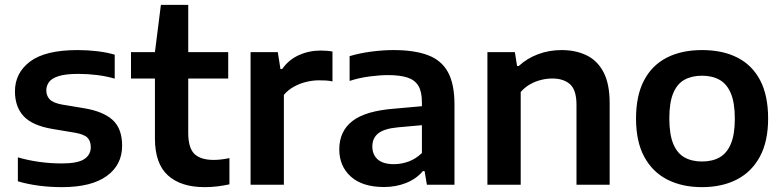

<svg xmlns="http://www.w3.org/2000/svg" viewBox="-20 -760 3224 790"><path d="M235 10Q186 10 140 4Q94 -2 53.5 -14V-112.5Q97 -100 142.2 -93.8Q187.5 -87.5 234 -87.5Q299.5 -87.5 326.5 -105.2Q353.5 -123 353.5 -154.5Q353.5 -180 339.5 -193.8Q325.5 -207.5 288 -214L195.5 -229.5Q112.5 -243.5 77 -282.2Q41.5 -321 41.5 -384Q41.5 -460 104 -507Q166.5 -554 300 -554Q340.5 -554 380.2 -549.2Q420 -544.5 452 -535V-436.5Q417.5 -446.5 379.5 -451.2Q341.5 -456 302.5 -456Q250.5 -456 221.8 -447Q193 -438 181.8 -422.5Q170.5 -407 170.5 -388.5Q170.5 -366.5 184 -351.8Q197.5 -337 234 -330L327 -314.5Q405 -301.5 443.8 -266Q482.5 -230.5 482.5 -160.5Q482.5 -81.5 419.2 -35.8Q356 10 235 10Z M822.5 10Q724 10 670.8 -38.5Q617.5 -87 617.5 -190V-545.5L642 -740H754.5V-213.5Q754.5 -151 780.2 -126.5Q806 -102 859 -102Q874 -102 889.2 -103.8Q904.5 -105.5 924 -109.5V-1.5Q901 3.5 874.8 6.8Q848.5 10 822.5 10ZM519 -437V-545.5H919V-437Z M1011 0V-545.5H1123L1134 -476H1141Q1167.5 -514 1209.5 -533Q1251.5 -552 1299.5 -552Q1313 -552 1325.2 -551Q1337.5 -550 1348 -548V-425Q1335 -428 1320.5 -428.8Q1306 -429.5 1292 -429.5Q1267 -429.5 1240 -423Q1213 -416.5 1188.8 -403Q1164.5 -389.5 1148 -369.5V0Z M1560 9.5Q1471.5 9.5 1423.8 -33.2Q1376 -76 1376 -145.5Q1376 -220 1430 -262Q1484 -304 1604 -313L1743.5 -325.5L1756 -248.5L1616.5 -236Q1560 -230.5 1536 -211Q1512 -191.5 1512 -157.5Q1512 -123.5 1534.2 -104Q1556.5 -84.5 1601 -84.5Q1631.5 -84.5 1661.5 -95.5Q1691.5 -106.5 1716 -130.5V-339.5Q1716 -382.5 1701.5 -406.8Q1687 -431 1656.2 -441Q1625.5 -451 1576.5 -451Q1543.5 -451 1501 -445.5Q1458.5 -440 1418.5 -427V-529Q1460 -541.5 1508.5 -547.8Q1557 -554 1598.5 -554Q1684.5 -554 1740.2 -533.2Q1796 -512.5 1823 -463.5Q1850 -414.5 1850 -330V0H1736.5L1727 -56H1720Q1692.5 -23.5 1650.5 -7Q1608.5 9.5 1560 9.5Z M1985.5 0V-545.5H2098.5L2107.5 -488.5H2114.5Q2148.5 -520 2194 -537Q2239.5 -554 2291 -554Q2349 -554 2393.8 -532.2Q2438.5 -510.5 2463.5 -462.5Q2488.5 -414.5 2488.5 -336V0H2352V-329Q2352 -389.5 2325.5 -413.2Q2299 -437 2252.5 -437Q2230 -437 2206.5 -431.2Q2183 -425.5 2161.2 -413.2Q2139.5 -401 2122.5 -381.5V0Z M2868.5 10Q2786.5 10 2725.5 -21.2Q2664.5 -52.5 2630.8 -115Q2597 -177.5 2597 -272Q2597 -366.5 2629.8 -429Q2662.5 -491.5 2723.5 -522.8Q2784.5 -554 2868.5 -554Q2953.5 -554 3014.2 -523Q3075 -492 3107.8 -429.5Q3140.5 -367 3140.5 -272.5Q3140.5 -178.5 3106.8 -115.8Q3073 -53 3012 -21.5Q2951 10 2868.5 10ZM2868.5 -95.5Q2911 -95.5 2941 -112.5Q2971 -129.5 2987.2 -168.2Q3003.5 -207 3003.5 -271.5Q3003.5 -337 2987.2 -375.8Q2971 -414.5 2940.8 -431.5Q2910.5 -448.5 2868.5 -448.5Q2826.5 -448.5 2796.2 -431.8Q2766 -415 2750 -376.5Q2734 -338 2734 -273Q2734 -207.5 2750 -168.5Q2766 -129.5 2796.2 -112.5Q2826.5 -95.5 2868.5 -95.5Z"/></svg>

Font: Encode Sans SemiExpanded SemiBold
Style: Regular
Weight: 600
Width: 6
Designer: Multiple Designers
Foundry: Impallari Type
Version: Version 3.002